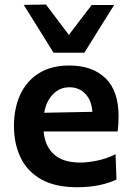

<svg xmlns="http://www.w3.org/2000/svg" viewBox="-20 -792 567 825"><path d="M311 12.5Q217 12.5 157 -21.5Q97 -55.5 68.5 -115Q40 -174.5 40 -251Q40 -327 67.2 -385.8Q94.5 -444.5 147.5 -477.5Q200.5 -510.5 277.5 -510.5Q377 -510.5 433.2 -456Q489.5 -401.5 489.5 -292.5Q489.5 -254.5 485.5 -227H167.5Q173 -164 211.8 -128.8Q250.5 -93.5 325.5 -93.5Q357 -93.5 399 -102.2Q441 -111 476.5 -129.5L480.5 -20.5Q452 -6.5 408.8 3Q365.5 12.5 311 12.5ZM278.5 -417Q237 -417 207.8 -387.2Q178.5 -357.5 170 -307.5L377 -311.5Q373.5 -361 346.5 -389Q319.5 -417 278.5 -417ZM210 -565.5Q178 -617 146 -668.5Q114 -720 82 -771L177.5 -772.5Q202 -740 226.5 -707.5Q251 -675 276 -642Q301 -675 325.2 -706.8Q349.5 -738.5 374 -770.5H470.5Q438.5 -720 406.5 -668.5Q374.5 -617 342.5 -565.5Z"/></svg>

Font: Heraclito SemiBold
Style: Regular
Weight: 600
Designer: Kostas Bartsokas (font) & Cristiano Sobral (main changes)
Foundry: Kostas Bartsokas (font) & Cristiano Sobral (main changes)
Version: Version 1.00;July 8, 2020;FontCreator 13.0.0.2655 64-bit